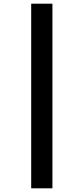

<svg xmlns="http://www.w3.org/2000/svg" viewBox="-20 -788 454 1040"><path d="M149 -768V232H264V-768Z"/></svg>

Font: Noto Sans Thai Looped ExtraCondensed
Style: Bold
Weight: 700
Width: 2
Designer: Sasikarn Vongin, Ben Mitchell
Foundry: The Fontpad Ltd
Version: Version 1.001